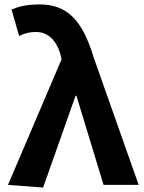

<svg xmlns="http://www.w3.org/2000/svg" viewBox="-20 -832 648 864"><path d="M174 12 320 -401H324L446 0H604L401 -575C352 -738 284 -812 160 -812C97 -812 66 -803 32 -789L66 -670C89 -681 109 -688 143 -688C194 -688 235 -652 253 -583L257 -565L16 0Z"/></svg>

Font: Noto Sans Mono CJK TC
Style: Bold
Weight: 700
Designer: Ryoko NISHIZUKA 西塚涼子 (kana, bopomofo & ideographs); Paul D. Hunt (Latin, Greek & Cyrillic); Sandoll Communications 산돌커뮤니
Foundry: Adobe
Version: Version 2.004;hotconv 1.0.118;makeotfexe 2.5.65603